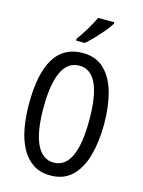

<svg xmlns="http://www.w3.org/2000/svg" viewBox="-138 -1022 827 1112"><g transform="rotate(15 275.0 -466.5)"><path d="M501 -358Q501 -255 478.5 -171.5Q456 -88 406.5 -39Q357 10 276 10Q214 10 171 -19Q128 -48 101 -98.5Q74 -149 62 -216Q50 -283 50 -359Q50 -724 276 -724Q357 -724 406.5 -675Q456 -626 478.5 -543.5Q501 -461 501 -358ZM137 -358Q137 -214 172.5 -140.5Q208 -67 275 -67Q412 -67 412 -358Q412 -648 276 -648Q206 -648 171.5 -574.5Q137 -501 137 -358ZM405 -934Q393 -913 369 -884.5Q345 -856 318.5 -828.5Q292 -801 271 -783H219V-794Q277 -876 308 -943H405Z"/></g></svg>

Font: Noto Sans Sinhala UI ExtraCondensed
Style: Regular
Weight: 400
Width: 2
Designer: Jelle Bosma - Monotype Design Team
Foundry: Monotype Imaging Inc.
Version: Version 2.006; ttfautohint (v1.8.4.7-5d5b)